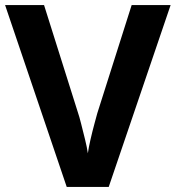

<svg xmlns="http://www.w3.org/2000/svg" viewBox="-20 -734 690 754"><path d="M650 -714 407 0H242L0 -714H153L287 -289Q291 -278 298.5 -248.5Q306 -219 314 -186.5Q322 -154 325 -132Q328 -154 335.5 -186.5Q343 -219 351 -248.5Q359 -278 362 -289L497 -714Z"/></svg>

Font: Noto Sans Bengali
Style: Bold
Weight: 700
Designer: Jelle Bosma - Monotype Design Team
Foundry: Monotype Imaging Inc.
Version: Version 2.003; ttfautohint (v1.8.4.7-5d5b)